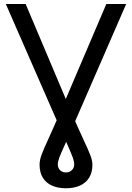

<svg xmlns="http://www.w3.org/2000/svg" viewBox="-20 -748 676 983"><path d="M111.3 -727.5 356.9 -146.5Q373 -107.4 406.7 -34.7Q432.6 20.5 442.9 47.6Q453.1 74.7 453.1 95.7Q453.1 133.8 437 160.6Q420.9 187.5 390.4 201.7Q359.9 215.8 317.9 215.8Q275.9 215.8 245.4 201.9Q214.8 188 198.7 160.9Q182.6 133.8 182.6 95.2Q182.6 72.3 192.9 44.2Q203.1 16.1 230.5 -43Q240.7 -65.4 252.2 -91.3Q263.7 -117.2 276.4 -146.5L524.4 -727.5H626L334 -56.6Q322.8 -30.8 311 -4.4Q291.5 37.6 283.7 58.8Q275.9 80.1 275.9 94.7Q275.9 111.8 287.6 123.3Q299.3 134.8 317.9 134.8Q335.9 134.8 347.9 123Q359.9 111.3 359.9 94.7Q359.9 78.6 351.8 56.6Q343.8 34.7 320.8 -17.1Q312 -37.1 303.2 -56.6L9.8 -727.5Z"/></svg>

Font: Raveo Variable
Style: Regular
Weight: 400
Designer: Jakub Foglar, Rasmus Andersson (Inter)
Foundry: Jakubfoglar.com
Version: Version 1.000;Glyphs 3.2.3 (3260)